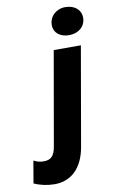

<svg xmlns="http://www.w3.org/2000/svg" viewBox="-205 -791 622 1038"><g transform="rotate(-10 106.0 -271.5)"><path d="M9 195C100 195 163 134 183 25L278 -520H129L39 -6C30 46 10 63 -29 63C-50 63 -66 58 -83 49L-104 171C-69 187 -29 195 9 195ZM226 -585C276 -585 316 -616 316 -666C316 -707 283 -738 230 -738C181 -738 142 -703 142 -654C142 -613 175 -585 226 -585Z"/></g></svg>

Font: Fixel Display 20240404
Style: Bold Italic
Weight: 700
Italic angle: -10°
Designer: AlfaBravo + MacPaw
Foundry: Kyrylo Tkachov, Marchela Mozhyna, Serhii Makarenko, Maria Weinstein, Zakhar Kryvoshyya
Version: Version 1.211;Glyphs 3.2 (3225)